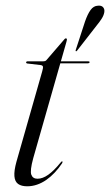

<svg xmlns="http://www.w3.org/2000/svg" viewBox="-20 -645 386 673"><path d="M122 -417 75 -422.5Q73 -423 72.2 -424Q71.5 -425 71.5 -426Q71.5 -428 73 -429Q74.5 -430 76.5 -430H131Q135 -430 137.5 -430.8Q140 -431.5 142.5 -434L205 -506.5Q206 -508 207.5 -509.2Q209 -510.5 211 -510.5Q212.5 -510.5 213.5 -509.5Q214.5 -508.5 214.5 -506.5Q214.5 -505 214 -503Q213.5 -501 212.5 -497L96.5 -90.5Q84.5 -46.5 89.8 -32.5Q95 -18.5 111.5 -18.5Q129.5 -18.5 149.2 -32.5Q169 -46.5 192.5 -75.5Q194.5 -78 196 -79Q197.5 -80 198.5 -79Q199.5 -78.5 199.2 -76.8Q199 -75 197.5 -72.5Q185.5 -54.5 171.5 -39.8Q157.5 -25 142 -14.2Q126.5 -3.5 109.8 2.2Q93 8 75.5 8Q55 8 43.5 -0.2Q32 -8.5 30.5 -27.5Q29 -46.5 37.5 -77.5L128 -395Q131.5 -407 130.5 -411.5Q129.5 -416 122 -417ZM176.5 -423 180 -430H290Q294 -430 294 -427Q294 -425 292 -424Q290 -423 286.5 -423ZM278 -569.5Q287 -595.5 297.5 -610Q308 -624.5 323 -625Q335.5 -626.5 341.5 -619.5Q347.5 -612.5 345.5 -601.5Q343.5 -590.5 336.2 -579.2Q329 -568 319.5 -556.5L251 -468.5Q249.5 -466.5 248.5 -465.8Q247.5 -465 246 -465.5Q244.5 -466.5 245 -467.8Q245.5 -469 246 -471.5Z"/></svg>

Font: Fraunces 120pt Light
Style: Italic
Weight: 300
Italic angle: -16°
Version: Version 1.000;[b76b70a41]